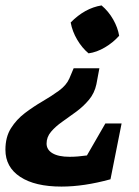

<svg xmlns="http://www.w3.org/2000/svg" viewBox="-83 -515 514 709"><path d="M244 -318Q220 -338 202 -368.5Q184 -399 178 -432Q230 -485 292 -495Q318 -473 335 -443Q352 -413 357 -383Q335 -358 304.5 -340Q274 -322 244 -318ZM144 174Q46 174 -8.5 138Q-63 102 -63 38Q-63 -9 -42.5 -41.5Q-22 -74 9 -97.5Q40 -121 73.5 -140.5Q107 -160 134.5 -180Q162 -200 173 -225L189 -263H284L273 -204Q266 -171 245.5 -146.5Q225 -122 198.5 -102.5Q172 -83 147 -65.5Q122 -48 105.5 -28.5Q89 -9 89 15Q89 38 111 51Q133 64 174 64Q203 64 238 59L306 -59H366L325 147Q227 174 144 174Z"/></svg>

Font: Piazzolla SC
Style: Bold Italic
Weight: 700
Italic angle: -11.3°
Designer: Juan Pablo del Peral
Foundry: Huerta Tipografica
Version: Version 1.330